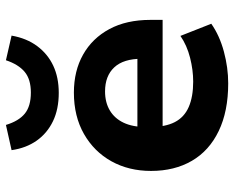

<svg xmlns="http://www.w3.org/2000/svg" viewBox="-91 -687 789 647"><g transform="rotate(-90 303.5 -363.5)"><path d="M346 11Q252 11 185.5 -21Q119 -53 85 -111.5Q51 -170 51 -249Q51 -324 83.5 -382.5Q116 -441 175.5 -475Q235 -509 315 -509Q388 -509 443 -478Q498 -447 529 -389.5Q560 -332 560 -251V-210H178V-295H443L429 -280Q429 -342 400 -373Q371 -404 319 -404Q282 -404 255 -388Q228 -372 213.5 -341.5Q199 -311 199 -266V-253Q199 -201 215.5 -169Q232 -137 266.5 -122Q301 -107 352 -107Q391 -107 432.5 -117.5Q474 -128 506 -150L547 -46Q507 -18 453 -3.5Q399 11 346 11ZM314 -560Q259 -560 218.5 -579.5Q178 -599 153 -634.5Q128 -670 121 -719L206 -738Q219 -695 244 -674.5Q269 -654 315 -654Q360 -654 385 -675Q410 -696 424 -738L507 -719Q498 -668 471.5 -632.5Q445 -597 405.5 -578.5Q366 -560 314 -560Z"/></g></svg>

Font: Nunito Sans 9pt ExtraBold
Style: Regular
Weight: 800
Version: Version 3.101;gftools[0.9.27]